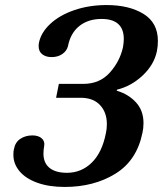

<svg xmlns="http://www.w3.org/2000/svg" viewBox="-20 -730 645 760"><path d="M33 -117Q33 -132 35 -139Q40 -167 60.5 -180.5Q81 -194 108 -194Q132 -194 145 -182.5Q158 -171 155 -153Q152 -137 152 -122Q152 -85 176 -65.5Q200 -46 245 -46Q302 -46 343 -86Q384 -126 399 -202Q403 -219 403 -239Q403 -285 376 -314Q349 -343 299 -343H202L213 -398H310Q375 -398 415 -443Q455 -488 467 -544Q470 -562 470 -576Q470 -615 448 -635Q426 -655 382 -655Q329 -655 294 -627Q259 -599 249 -547Q244 -528 226.5 -516Q209 -504 184 -504Q162 -504 147.5 -515Q133 -526 133 -547Q133 -555 134 -560Q142 -601 179 -635.5Q216 -670 274.5 -690Q333 -710 402 -710Q491 -710 548 -675Q605 -640 605 -568Q605 -546 601 -527Q590 -474 545 -431.5Q500 -389 443 -375L442 -371Q489 -357 518.5 -324.5Q548 -292 548 -243Q548 -222 544 -205Q522 -95 437 -42.5Q352 10 236 10Q174 10 128 -6.5Q82 -23 57.5 -52Q33 -81 33 -117Z"/></svg>

Font: Taviraj SemiBold
Style: Italic
Weight: 600
Italic angle: -12°
Designer: Katatrad Team
Foundry: CadsonDemak
Version: Version 1.001